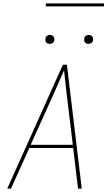

<svg xmlns="http://www.w3.org/2000/svg" viewBox="-20 -1119 640 1139"><path d="M23 0 353 -735H377L465 0H443L414 -241H154L45 0ZM412 -260 384 -490Q378 -543 371.5 -596Q365 -649 360 -702Q337 -649 313.5 -596Q290 -543 266 -490L162 -260ZM505 -859Q499 -859 493.5 -861Q488 -863 484 -867.5Q480 -872 479.5 -878.5Q479 -885 480 -891Q480 -896 482.5 -900Q485 -904 489 -906.5Q493 -909 497 -910.5Q501 -912 506 -912Q512 -912 517.5 -909.5Q523 -907 527 -902.5Q531 -898 532 -891.5Q533 -885 532 -879Q531 -874 528.5 -870Q526 -866 522.5 -863.5Q519 -861 514.5 -860Q510 -859 505 -859ZM275 -859Q269 -859 263.5 -861Q258 -863 254 -867.5Q250 -872 249.5 -878.5Q249 -885 250 -891Q250 -896 252.5 -900Q255 -904 259 -906.5Q263 -909 267 -910.5Q271 -912 276 -912Q282 -912 287.5 -909.5Q293 -907 297 -902.5Q301 -898 302 -891.5Q303 -885 302 -879Q301 -874 298.5 -870Q296 -866 292.5 -863.5Q289 -861 284.5 -860Q280 -859 275 -859ZM597 -1081H252V-1099H597Z"/></svg>

Font: Iosevka Aile Thin
Style: Italic
Weight: 100
Italic angle: -9°
Designer: Belleve Invis
Foundry: Belleve Invis
Version: Version 31.1.0; ttfautohint (v1.8.4)